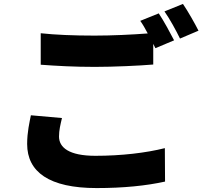

<svg xmlns="http://www.w3.org/2000/svg" viewBox="-20 -898 1040 976"><path d="M137 -312C130 -276 118 -227 118 -166C118 -24 230 58 471 58C609 58 724 46 819 25L818 -145C723 -121 597 -106 465 -106C331 -106 280 -148 280 -204C280 -236 287 -264 295 -298ZM693 -792C706 -774 719 -751 731 -728C654 -722 549 -717 461 -717C354 -717 261 -721 187 -729V-569C269 -563 356 -558 462 -558C558 -558 689 -564 759 -570V-675L770 -653L865 -693C847 -728 812 -793 787 -830ZM816 -840C843 -802 875 -743 895 -702L989 -742C972 -776 936 -840 910 -878Z"/></svg>

Font: Noto Sans CJK JP Black
Style: Regular
Weight: 900
Designer: Ryoko NISHIZUKA (kana & ideographs); Paul D. Hunt (Latin, Greek & Cyrillic); Wenlong ZHANG (bopomofo); Sandoll Communica
Foundry: Adobe Systems Incorporated
Version: Version 1.004;PS 1.004;hotconv 1.0.82;makeotf.lib2.5.63406